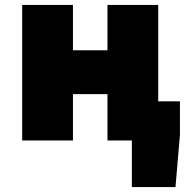

<svg xmlns="http://www.w3.org/2000/svg" viewBox="-20 -570 750 779"><path d="M515 0H416V-188H276V0H70V-550H276V-366H416V-550H622V-159H710V-22L692 189H515Z"/></svg>

Font: Nebula Sans Black
Style: Regular
Weight: 900
Designer: Paul D. Hunt for Adobe (as Source Sans)
Foundry: Nebula Entertainment & Broadcasting LLC
Version: Version 1.010